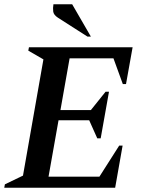

<svg xmlns="http://www.w3.org/2000/svg" viewBox="-27 -882 669 902"><path d="M-7 0 -4 -16 81 -57 177 -603 106 -644 109 -660H596L565 -487H550L506 -608H300L257 -365H400L469 -451H485L446 -232H430L392 -317H248L201 -52H440L533 -198H549L514 0ZM384 -710 245 -799Q225 -812 223 -828Q221 -844 224 -862H312L400 -710Z"/></svg>

Font: Spectral SemiBold
Style: Italic
Weight: 600
Italic angle: -10°
Designer: Jean-Baptiste Levee
Foundry: Production Type
Version: Version 2.001